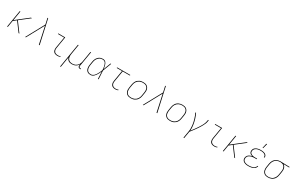

<svg xmlns="http://www.w3.org/2000/svg" viewBox="296 -2808 7812 5087"><g transform="rotate(30 4202.0 -264.5)"><path d="M413 0 209 -274 116 -201 83 0H62L148 -520H169L121 -230L492 -520H524L225 -287L438 0Z M614 0 914 -552 891 -656Q887 -676 882 -695.5Q877 -715 872 -735H894L1056 0H1033L920 -522L636 0Z M1605 8Q1581 8 1559 4Q1537 0 1517.5 -10.5Q1498 -21 1484.5 -38Q1471 -55 1464.5 -76Q1458 -97 1457.5 -120Q1457 -143 1461 -167L1517 -501H1327V-520H1540L1481 -163Q1477 -143 1478 -122.5Q1479 -102 1485 -84Q1491 -66 1503 -51Q1515 -36 1532 -27Q1549 -18 1568.5 -14.5Q1588 -11 1609 -11Q1628 -11 1648 -15Q1668 -19 1687 -27L1684 -8Q1665 0 1644.5 4Q1624 8 1605 8Z M1807 215 1929 -520H1950L1900 -220Q1896 -194 1895 -168Q1894 -142 1899.5 -117.5Q1905 -93 1918 -72Q1931 -51 1951 -37Q1971 -23 1996 -17Q2021 -11 2047 -11Q2071 -11 2096 -15.5Q2121 -20 2145 -32Q2169 -44 2188.5 -62.5Q2208 -81 2222 -103Q2236 -125 2244.5 -149.5Q2253 -174 2257 -199L2310 -520H2331L2255 -65Q2254 -54 2255.5 -43.5Q2257 -33 2263.5 -25Q2270 -17 2280.5 -14Q2291 -11 2302 -11H2317L2316 8H2298Q2283 8 2269 3.5Q2255 -1 2245.5 -11Q2236 -21 2234 -35.5Q2232 -50 2234 -65L2241 -105Q2227 -79 2205 -56Q2183 -33 2156 -18.5Q2129 -4 2100 2Q2071 8 2042 8Q2014 8 1987 2Q1960 -4 1938 -19Q1916 -34 1902 -56.5Q1888 -79 1881 -105L1828 215Z M2613 8Q2585 8 2559 1Q2533 -6 2512.5 -22.5Q2492 -39 2479.5 -62.5Q2467 -86 2462 -112.5Q2457 -139 2458 -167Q2459 -195 2464 -223L2480 -323Q2484 -349 2492 -375Q2500 -401 2514 -425Q2528 -449 2548 -469.5Q2568 -490 2592 -503.5Q2616 -517 2642.5 -522.5Q2669 -528 2695 -528Q2722 -528 2745 -517.5Q2768 -507 2783.5 -488Q2799 -469 2808.5 -446Q2818 -423 2824.5 -398.5Q2831 -374 2834.5 -349Q2838 -324 2841 -299Q2862 -354 2882.5 -409.5Q2903 -465 2924 -520H2945Q2920 -455 2895.5 -389.5Q2871 -324 2846 -260Q2851 -195 2853.5 -130Q2856 -65 2861 0H2840Q2837 -56 2835 -111.5Q2833 -167 2830 -223Q2819 -198 2807 -173Q2795 -148 2781.5 -123.5Q2768 -99 2751 -76Q2734 -53 2713.5 -33.5Q2693 -14 2666.5 -3Q2640 8 2613 8ZM2614 -11Q2642 -11 2668.5 -24.5Q2695 -38 2715.5 -59.5Q2736 -81 2751.5 -106Q2767 -131 2780.5 -157Q2794 -183 2805.5 -209.5Q2817 -236 2827 -263Q2826 -289 2823 -315Q2820 -341 2815 -366.5Q2810 -392 2802.5 -416.5Q2795 -441 2781.5 -462Q2768 -483 2745 -496Q2722 -509 2695 -509Q2672 -509 2647.5 -504Q2623 -499 2601 -486Q2579 -473 2561.5 -454Q2544 -435 2531 -413Q2518 -391 2511.5 -367.5Q2505 -344 2501 -320L2484 -220Q2480 -195 2479 -170Q2478 -145 2482 -121Q2486 -97 2496.5 -76Q2507 -55 2524.5 -39.5Q2542 -24 2565.5 -17.5Q2589 -11 2614 -11Z M3376 8Q3353 8 3331 4Q3309 0 3289.5 -10.5Q3270 -21 3256.5 -38Q3243 -55 3236 -76Q3229 -97 3228.5 -120Q3228 -143 3232 -167L3288 -501H3126L3129 -520H3531L3528 -501H3309L3253 -163Q3249 -143 3249.5 -122.5Q3250 -102 3256.5 -84Q3263 -66 3275 -51Q3287 -36 3303.5 -27Q3320 -18 3340 -14.5Q3360 -11 3380 -11Q3400 -11 3420 -15Q3440 -19 3459 -27L3456 -8Q3437 0 3416.5 4Q3396 8 3376 8Z M3846 8Q3816 8 3787.5 2Q3759 -4 3735.5 -19Q3712 -34 3696.5 -57Q3681 -80 3673.5 -107Q3666 -134 3666.5 -164Q3667 -194 3672 -223L3688 -323Q3693 -351 3702.5 -378Q3712 -405 3728 -430Q3744 -455 3767 -474.5Q3790 -494 3817 -506.5Q3844 -519 3872 -523.5Q3900 -528 3927 -528Q3957 -528 3985.5 -522Q4014 -516 4037.5 -501Q4061 -486 4077 -463Q4093 -440 4100.5 -413Q4108 -386 4107.5 -356Q4107 -326 4102 -297L4085 -197Q4081 -169 4071.5 -142Q4062 -115 4045.5 -90Q4029 -65 4006 -45.5Q3983 -26 3956.5 -13.5Q3930 -1 3901.5 3.5Q3873 8 3846 8ZM3847 -11Q3872 -11 3897.5 -15.5Q3923 -20 3947.5 -31.5Q3972 -43 3993 -61Q4014 -79 4028.5 -101.5Q4043 -124 4052 -149Q4061 -174 4065 -200L4081 -300Q4086 -326 4086.5 -353Q4087 -380 4081 -404.5Q4075 -429 4061 -450Q4047 -471 4026 -484.5Q4005 -498 3979.5 -503.5Q3954 -509 3927 -509Q3902 -509 3876 -504.5Q3850 -500 3826 -488.5Q3802 -477 3781 -459Q3760 -441 3745 -418.5Q3730 -396 3721.5 -371Q3713 -346 3709 -320L3692 -220Q3688 -194 3687.5 -167Q3687 -140 3693 -115.5Q3699 -91 3713 -70Q3727 -49 3747.5 -35.5Q3768 -22 3794 -16.5Q3820 -11 3847 -11Z M4214 0 4514 -552 4491 -656Q4487 -676 4482 -695.5Q4477 -715 4472 -735H4494L4656 0H4633L4520 -522L4236 0Z M5046 8Q5016 8 4987.5 2Q4959 -4 4935.5 -19Q4912 -34 4896.5 -57Q4881 -80 4873.5 -107Q4866 -134 4866.5 -164Q4867 -194 4872 -223L4888 -323Q4893 -351 4902.5 -378Q4912 -405 4928 -430Q4944 -455 4967 -474.5Q4990 -494 5017 -506.5Q5044 -519 5072 -523.5Q5100 -528 5127 -528Q5157 -528 5185.5 -522Q5214 -516 5237.5 -501Q5261 -486 5277 -463Q5293 -440 5300.5 -413Q5308 -386 5307.5 -356Q5307 -326 5302 -297L5285 -197Q5281 -169 5271.5 -142Q5262 -115 5245.5 -90Q5229 -65 5206 -45.5Q5183 -26 5156.5 -13.5Q5130 -1 5101.5 3.5Q5073 8 5046 8ZM5047 -11Q5072 -11 5097.5 -15.5Q5123 -20 5147.5 -31.5Q5172 -43 5193 -61Q5214 -79 5228.5 -101.5Q5243 -124 5252 -149Q5261 -174 5265 -200L5281 -300Q5286 -326 5286.5 -353Q5287 -380 5281 -404.5Q5275 -429 5261 -450Q5247 -471 5226 -484.5Q5205 -498 5179.5 -503.5Q5154 -509 5127 -509Q5102 -509 5076 -504.5Q5050 -500 5026 -488.5Q5002 -477 4981 -459Q4960 -441 4945 -418.5Q4930 -396 4921.5 -371Q4913 -346 4909 -320L4892 -220Q4888 -194 4887.5 -167Q4887 -140 4893 -115.5Q4899 -91 4913 -70Q4927 -49 4947.5 -35.5Q4968 -22 4994 -16.5Q5020 -11 5047 -11Z M5581 215 5617 -3Q5625 -49 5624.5 -95Q5624 -141 5619 -185.5Q5614 -230 5604.5 -273Q5595 -316 5582.5 -358Q5570 -400 5554.5 -440.5Q5539 -481 5520 -519L5538 -528Q5557 -491 5572 -452.5Q5587 -414 5599.5 -374Q5612 -334 5621.5 -292.5Q5631 -251 5637 -208.5Q5643 -166 5645.5 -123Q5648 -80 5644 -35Q5663 -61 5682.5 -86.5Q5702 -112 5721 -138Q5740 -164 5758 -190Q5776 -216 5793.5 -242.5Q5811 -269 5827.5 -296.5Q5844 -324 5858.5 -352Q5873 -380 5884.5 -409Q5896 -438 5901 -468L5910 -520H5931L5922 -468Q5917 -436 5903.5 -404.5Q5890 -373 5874 -342.5Q5858 -312 5840.5 -282.5Q5823 -253 5803.5 -224Q5784 -195 5764 -166.5Q5744 -138 5723 -110Q5702 -82 5681 -54.5Q5660 -27 5638 0L5602 215Z M6405 8Q6381 8 6359 4Q6337 0 6317.5 -10.5Q6298 -21 6284.5 -38Q6271 -55 6264.5 -76Q6258 -97 6257.5 -120Q6257 -143 6261 -167L6317 -501H6127V-520H6340L6281 -163Q6277 -143 6278 -122.5Q6279 -102 6285 -84Q6291 -66 6303 -51Q6315 -36 6332 -27Q6349 -18 6368.5 -14.5Q6388 -11 6409 -11Q6428 -11 6448 -15Q6468 -19 6487 -27L6484 -8Q6465 0 6444.5 4Q6424 8 6405 8Z M7013 0 6809 -274 6716 -201 6683 0H6662L6748 -520H6769L6721 -230L7092 -520H7124L6825 -287L7038 0Z M7442 8Q7417 8 7392.5 5.5Q7368 3 7346 -4Q7324 -11 7304 -23Q7284 -35 7270 -53.5Q7256 -72 7251.5 -96Q7247 -120 7251 -145Q7254 -162 7260.5 -178.5Q7267 -195 7279 -209Q7291 -223 7306 -233Q7321 -243 7337 -250.5Q7353 -258 7370.5 -263Q7388 -268 7405 -271Q7383 -277 7363 -287Q7343 -297 7328.5 -313.5Q7314 -330 7309.5 -352.5Q7305 -375 7309 -399Q7312 -421 7323.5 -442Q7335 -463 7353 -478.5Q7371 -494 7393 -503.5Q7415 -513 7437 -518.5Q7459 -524 7481 -526Q7503 -528 7525 -528Q7547 -528 7568.5 -526Q7590 -524 7610.5 -519Q7631 -514 7650 -505Q7669 -496 7682.5 -481.5Q7696 -467 7702.5 -447Q7709 -427 7706 -405L7705 -400H7684L7685 -404Q7688 -423 7682 -440.5Q7676 -458 7663 -470.5Q7650 -483 7633.5 -490.5Q7617 -498 7598.5 -502Q7580 -506 7561.5 -507.5Q7543 -509 7524 -509Q7504 -509 7484 -507.5Q7464 -506 7444.5 -501Q7425 -496 7405.5 -488Q7386 -480 7370 -466.5Q7354 -453 7343.5 -434.5Q7333 -416 7329 -396Q7326 -376 7330.5 -357Q7335 -338 7347 -324Q7359 -310 7376 -301.5Q7393 -293 7412 -288Q7431 -283 7450.5 -281.5Q7470 -280 7490 -280H7550L7547 -261H7487Q7466 -261 7444 -259.5Q7422 -258 7400.5 -253Q7379 -248 7357.5 -240Q7336 -232 7317 -218Q7298 -204 7286.5 -184Q7275 -164 7271 -143Q7268 -121 7272.5 -100Q7277 -79 7289.5 -63Q7302 -47 7320 -37Q7338 -27 7358.5 -21Q7379 -15 7401 -13Q7423 -11 7445 -11Q7465 -11 7485.5 -12.5Q7506 -14 7526.5 -18.5Q7547 -23 7567.5 -30.5Q7588 -38 7606 -50.5Q7624 -63 7637 -81.5Q7650 -100 7654 -120H7675Q7671 -97 7657 -76Q7643 -55 7623 -40Q7603 -25 7580.5 -15.5Q7558 -6 7535 -1Q7512 4 7488.5 6Q7465 8 7442 8ZM7530 -600 7563 -744H7586L7548 -600Z M8042 8Q8012 8 7984 2Q7956 -4 7933.5 -19.5Q7911 -35 7895.5 -58Q7880 -81 7873 -108Q7866 -135 7866.5 -164.5Q7867 -194 7872 -223L7888 -323Q7893 -350 7901.5 -376Q7910 -402 7925.5 -426Q7941 -450 7963 -469.5Q7985 -489 8010 -501.5Q8035 -514 8061.5 -521Q8088 -528 8115 -528H8131L8404 -520L8401 -501L8225 -506Q8250 -492 8267 -468.5Q8284 -445 8292 -417Q8300 -389 8299.5 -358Q8299 -327 8294 -297L8277 -197Q8273 -169 8264 -142Q8255 -115 8239 -90.5Q8223 -66 8200.5 -46.5Q8178 -27 8151.5 -14.5Q8125 -2 8097 3Q8069 8 8042 8ZM8043 -11Q8068 -11 8093 -15.5Q8118 -20 8142 -31.5Q8166 -43 8186.5 -61.5Q8207 -80 8221.5 -102.5Q8236 -125 8244.5 -150Q8253 -175 8257 -200L8273 -300Q8278 -325 8279 -349.5Q8280 -374 8275 -397.5Q8270 -421 8259 -441.5Q8248 -462 8230.5 -477Q8213 -492 8190.5 -499.5Q8168 -507 8143 -509H8114Q8090 -509 8065.5 -502.5Q8041 -496 8018 -484Q7995 -472 7975.5 -454Q7956 -436 7942.5 -414Q7929 -392 7921 -368Q7913 -344 7909 -320L7892 -220Q7888 -194 7887 -167.5Q7886 -141 7892 -116.5Q7898 -92 7911.5 -71Q7925 -50 7945 -36Q7965 -22 7990.5 -16.5Q8016 -11 8043 -11Z"/></g></svg>

Font: Iosevka Thin Extended Oblique
Style: Regular
Weight: 100
Width: 7
Italic angle: -9°
Monospace: yes
Designer: Belleve Invis
Foundry: Belleve Invis
Version: Version 32.5.0; ttfautohint (v1.8.4)